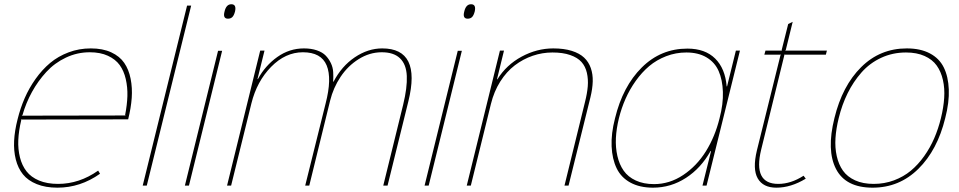

<svg xmlns="http://www.w3.org/2000/svg" viewBox="-20 -866 4477 896"><path d="M81.1 -326.2 565.9 -327.1 564 -330.1Q573.2 -377 574.5 -418Q575.7 -459 566.9 -497.1Q558.1 -535.2 538.6 -562.3Q519 -589.4 483.6 -605.7Q448.2 -622.1 398.9 -622.1Q340.3 -622.1 287.6 -597.2Q234.9 -572.3 196 -530Q157.2 -487.8 129.2 -436.8Q101.1 -385.7 85 -329.1ZM578.1 -309.1 77.1 -308.1 79.1 -305.2Q67.4 -256.3 65.4 -213.1Q63.5 -169.9 73 -131.8Q82.5 -93.8 103.8 -66.4Q125 -39.1 162.4 -23.4Q199.7 -7.8 251 -7.8Q350.1 -7.8 438 -69.8L446.8 -55.2Q355 9.8 248 9.8Q192.4 9.8 151.4 -6.8Q110.4 -23.4 87.2 -52.2Q64 -81.1 53.7 -121.8Q43.5 -162.6 45.9 -209.2Q48.3 -255.9 62 -309.1Q74.7 -360.8 95.2 -408Q115.7 -455.1 146.2 -498Q176.8 -541 214.1 -572.3Q251.5 -603.5 300.3 -621.8Q349.1 -640.1 403.8 -640.1Q459.5 -640.1 499 -621.8Q538.6 -603.5 559.8 -572.5Q581.1 -541.5 589.6 -498.5Q598.1 -455.6 594.7 -408.7Q591.3 -361.8 578.1 -309.1Z M872.1 -839.8 665 0H646L853 -839.8Z M1016.6 -628.9 861.8 0H842.8L997.6 -628.9ZM1076.7 -812Q1071.8 -793.5 1064 -786.1Q1056.2 -778.8 1043.9 -778.8Q1019 -778.8 1027.8 -812Q1035.6 -846.2 1059.6 -846.2Q1084.5 -846.2 1076.7 -812Z M1885.7 -393.1 1788.6 0H1768.6L1861.3 -377Q1880.9 -457 1878.4 -511.5Q1876 -565.9 1846.4 -594.2Q1816.9 -622.6 1759.8 -622.1Q1704.1 -621.6 1653.8 -590.1Q1603.5 -558.6 1569.6 -507.8Q1535.6 -457 1520.5 -396L1423.3 0H1404.3L1499.5 -382.8Q1529.8 -499.5 1504.4 -560.8Q1479 -622.1 1393.6 -622.1Q1312 -622.1 1245.4 -554.2Q1178.7 -486.3 1153.3 -383.8L1058.6 0H1039.6L1194.3 -629.9H1214.4L1181.6 -497.1H1183.6Q1217.8 -560.1 1274.2 -600.1Q1330.6 -640.1 1398.4 -640.1Q1432.6 -640.1 1458.7 -631.1Q1484.9 -622.1 1499.8 -606.7Q1514.6 -591.3 1524.2 -571.3Q1533.7 -551.3 1534.9 -529.3Q1536.1 -507.3 1534.7 -484.9H1536.6Q1574.2 -557.1 1635.7 -598.6Q1697.3 -640.1 1763.7 -640.1Q1946.8 -640.1 1885.7 -393.1Z M2135.3 -628.9 1980.5 0H1961.4L2116.2 -628.9ZM2195.3 -812Q2190.4 -793.5 2182.6 -786.1Q2174.8 -778.8 2162.6 -778.8Q2137.7 -778.8 2146.5 -812Q2154.3 -846.2 2178.2 -846.2Q2203.1 -846.2 2195.3 -812Z M2735.4 -412.1 2633.3 0H2614.3L2710 -390.1Q2720.2 -430.2 2722.9 -463.1Q2725.6 -496.1 2718.8 -526.1Q2711.9 -556.2 2693.6 -576.7Q2675.3 -597.2 2641.1 -609.1Q2606.9 -621.1 2558.1 -621.1Q2510.7 -621.1 2465.8 -605.7Q2420.9 -590.3 2382.3 -561Q2343.8 -531.7 2314.5 -485.4Q2285.2 -439 2271 -380.9L2177.2 0H2158.2L2313 -629.9H2332L2299.3 -496.1H2301.3Q2342.8 -563 2414.1 -601.6Q2485.4 -640.1 2562 -640.1Q2611.8 -640.1 2648.2 -628.7Q2684.6 -617.2 2705.8 -597.2Q2727.1 -577.1 2737.1 -548.3Q2747.1 -519.5 2746.1 -485.8Q2745.1 -452.1 2735.4 -412.1Z M3337.9 -314Q3355.5 -380.9 3353.5 -437.3Q3351.6 -493.7 3333.7 -534.4Q3315.9 -575.2 3277.3 -598.1Q3238.8 -621.1 3183.1 -621.1Q3133.8 -621.1 3088.9 -603.8Q3043.9 -586.4 3009.5 -557.4Q2975.1 -528.3 2946.8 -488.5Q2918.5 -448.7 2899.2 -405Q2879.9 -361.3 2868.2 -314Q2856.4 -265.6 2854.2 -221.7Q2852.1 -177.7 2861.1 -138.2Q2870.1 -98.6 2890.4 -69.6Q2910.6 -40.5 2946.8 -23.7Q2982.9 -6.8 3032.2 -6.8Q3104.5 -6.8 3168 -49.1Q3231.4 -91.3 3274.2 -159.9Q3316.9 -228.5 3337.9 -314ZM3433.1 -629.9 3277.3 0H3258.3L3298.3 -161.1H3295.9Q3251.5 -81.5 3181.2 -35.9Q3110.8 9.8 3027.3 9.8Q2965.3 9.8 2921.9 -13.9Q2878.4 -37.6 2857.7 -80.6Q2836.9 -123.5 2834.2 -182.9Q2831.5 -242.2 2850.1 -314Q2886.2 -462.9 2974.9 -551Q3063.5 -639.2 3188 -639.2Q3270.5 -639.2 3317.4 -592.8Q3364.3 -546.4 3371.1 -462.9H3373L3414.1 -629.9Z M3730 -45.9 3740.2 -32.2Q3670.9 9.8 3603 9.8Q3541 9.8 3516.1 -33.4Q3491.2 -76.7 3512.2 -164.1L3622.1 -607.9L3625 -610.8H3546.9L3552.2 -629.9H3628.9L3627.9 -632.8L3658.2 -753.9L3679.2 -764.2L3647 -632.8L3644 -629.9H3838.9L3834 -610.8H3639.2L3640.1 -607.9L3532.2 -168Q3493.2 -7.8 3611.8 -7.8Q3670.9 -7.8 3730 -45.9Z M4208 -621.1Q4145.5 -621.1 4092 -596.2Q4038.6 -571.3 4000.5 -528.1Q3962.4 -484.9 3935.8 -431.2Q3909.2 -377.4 3894 -314.9Q3881.8 -265.6 3878.9 -221.4Q3876 -177.2 3884.8 -137.7Q3893.6 -98.1 3913.8 -69.6Q3934.1 -41 3970.5 -24.4Q4006.8 -7.8 4057.1 -7.8Q4107.4 -7.8 4151.9 -24.4Q4196.3 -41 4230.5 -69.3Q4264.6 -97.7 4292.7 -137.2Q4320.8 -176.8 4339.8 -220.9Q4358.9 -265.1 4371.1 -314.9Q4383.3 -364.7 4386.2 -408.9Q4389.2 -453.1 4380.4 -492.4Q4371.6 -531.7 4351.3 -560.1Q4331.1 -588.4 4294.7 -604.7Q4258.3 -621.1 4208 -621.1ZM4391.1 -314.9Q4354.5 -165.5 4265.6 -77.9Q4176.8 9.8 4052.2 9.8Q3926.8 9.8 3881.6 -77.1Q3836.4 -164.1 3874 -314.9Q3910.6 -465.3 3998.8 -552.7Q4086.9 -640.1 4211.9 -640.1Q4275.4 -640.1 4319.3 -616.9Q4363.3 -593.8 4384.3 -551.3Q4405.3 -508.8 4407.7 -448.7Q4410.2 -388.7 4391.1 -314.9Z"/></svg>

Font: Sinkin Sans 100 Thin Italic
Style: Regular
Weight: 100
Italic angle: -112°
Designer: Keith Bates
Foundry: K-Type
Version: Sinkin Sans (version 1.0)  by Keith Bates   •   © 2014   www